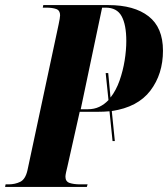

<svg xmlns="http://www.w3.org/2000/svg" viewBox="-62 -734 660 754"><path d="M-42 0 -40 -10H-28Q-3 -10 17.5 -20Q38 -30 46 -66L168 -637Q174 -665 174 -674Q174 -693 159 -698.5Q144 -704 119 -704H106L108 -714H364Q465 -714 521.5 -670Q578 -626 578 -535Q578 -443 528.5 -378Q479 -313 377 -298L389 -180H380L368 -297Q346 -295 323 -295H251L203 -81Q200 -69 197.5 -57.5Q195 -46 195 -40Q195 -21 211.5 -15.5Q228 -10 253 -10H282L279 0ZM283 -305Q308 -305 328 -314.5Q348 -324 364 -341L353 -447H363L372 -351Q394 -379 407.5 -417.5Q421 -456 427.5 -496.5Q434 -537 434 -573Q434 -637 415.5 -670.5Q397 -704 353 -704H339L255 -305Z"/></svg>

Font: Noto Serif Display ExtraCondensed ExtraBold
Style: Italic
Weight: 800
Width: 2
Italic angle: -12°
Designer: Monotype Design Team
Foundry: Monotype Imaging Inc.
Version: Version 2.009